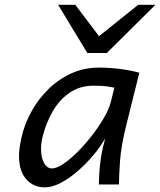

<svg xmlns="http://www.w3.org/2000/svg" viewBox="-20 -786 682 818"><path d="M486.8 0H401.4Q401.4 -22 403.3 -50.8Q405.3 -79.6 409.2 -108.2Q413.1 -136.7 418.5 -157.7L428.2 -196.3Q407.7 -160.6 377 -124Q346.2 -87.4 310.3 -56.4Q274.4 -25.4 238.3 -6.6Q202.1 12.2 170.9 12.2Q122.6 12.2 91.8 -22.5Q61 -57.1 61 -122.1Q61 -139.6 64 -159.4Q66.9 -179.2 71.8 -201.2Q84.5 -257.8 113.8 -310.8Q143.1 -363.8 186 -406Q229 -448.2 283.4 -473.1Q337.9 -498 400.9 -498Q448.2 -498 493.7 -491.9Q539.1 -485.8 573.7 -476.1L518.1 -253.4Q495.6 -163.1 491.2 -98.1Q486.8 -33.2 486.8 0ZM452.1 -351.6 467.3 -412.6Q456.1 -415 435.8 -418Q415.5 -420.9 378.9 -420.9Q320.3 -420.9 276.9 -391.1Q233.4 -361.3 205.1 -312.5Q176.8 -263.7 162.1 -206.1Q154.8 -176.8 154.8 -150.9Q154.8 -115.2 167.5 -91.8Q180.2 -68.4 201.2 -68.4Q221.2 -68.4 250.2 -87.9Q279.3 -107.4 311.3 -139.6Q343.3 -171.9 372.6 -209.7Q401.9 -247.6 423.3 -284.9Q444.8 -322.3 452.1 -351.6ZM227.5 -765.6H300.8L401.9 -631.8L568.8 -765.6H642.1L435.1 -560.1H352.1Z"/></svg>

Font: Andika
Style: Italic
Weight: 400
Italic angle: -14°
Designer: Victor Gaultney, Annie Olsen, Julie Remington, Don Collingsworth, Eric Hays, Becca Hirsbrunner
Foundry: SIL International
Version: Version 6.101